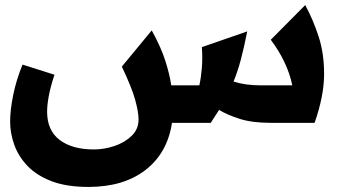

<svg xmlns="http://www.w3.org/2000/svg" viewBox="-20 -485 1359 758"><path d="M329 253Q243 253 184 230.5Q125 208 89 170.5Q53 133 36.5 87Q20 41 20 -5Q20 -50 32 -109.5Q44 -169 69 -230L195 -190Q179 -141 172.5 -105.5Q166 -70 166 -44Q166 30 215.5 67.5Q265 105 351 105Q391 105 431.5 91.5Q472 78 499.5 51.5Q527 25 527 -13Q527 -43 513.5 -91.5Q500 -140 461 -222L579 -365Q615 -300 632.5 -245.5Q650 -191 656 -148H767Q774 -180 777 -217.5Q780 -255 777 -299L956 -361Q943 -295 930.5 -248.5Q918 -202 902 -163Q923 -156 950.5 -152Q978 -148 1010 -148H1134Q1124 -196 1102 -241.5Q1080 -287 1049 -328L1185 -465Q1216 -408 1238 -340.5Q1260 -273 1259.5 -189.5Q1259 -106 1222 0H1050Q976 0 927 -15.5Q878 -31 845 -51Q837 -39 829 -26.5Q821 -14 812 0H659Q641 119 554.5 186Q468 253 329 253Z"/></svg>

Font: Readex Pro bold
Style: Bold
Weight: 700
Designer: Bonnie Shaver-Troup, Thomas Jockin
Foundry: Lexend
Version: Version 1.200; ttfautohint (v1.8.3)